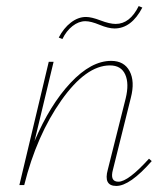

<svg xmlns="http://www.w3.org/2000/svg" viewBox="-20 -611 550 634"><path d="M262 -541Q240 -541 219.5 -525Q199 -509 186 -482L174 -487Q190 -518 214 -536.5Q238 -555 264 -555Q282 -555 312 -543.5Q342 -532 362 -532Q409 -532 438 -591L450 -586Q414 -517 358 -517Q338 -517 309 -529Q280 -541 262 -541ZM472 -87 481 -79Q409 3 364 3Q321 3 336 -51L395 -286Q407 -335 393.5 -365Q380 -395 343 -395Q264 -395 182.5 -279.5Q101 -164 60 0H44L141 -407H157L94 -145Q145 -265 213 -337.5Q281 -410 347 -410Q390 -410 408 -376Q426 -342 412 -288L353 -51Q342 -11 371 -11Q403 -11 472 -87Z"/></svg>

Font: EauTestText Thin
Style: Italic
Weight: 250
Italic angle: -12°
Designer: Christian Thalmann (Catharsis Fonts)
Version: Version 0.001;PS 000.001;hotconv 1.0.88;makeotf.lib2.5.64775